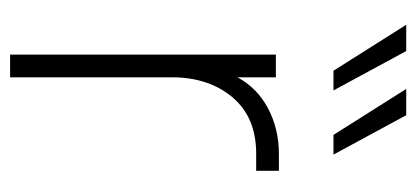

<svg xmlns="http://www.w3.org/2000/svg" viewBox="-242 -582 824 380"><g transform="rotate(90 170.0 -392.0)"><path d="M88 0H133V-320Q133 -393 172.5 -440Q212 -487 284 -487H318V-532H285Q235 -532 194.5 -510.5Q154 -489 133 -450V-526H88ZM247 -640H286L208 -784H156ZM120 -640H159L81 -784H29Z"/></g></svg>

Font: Plus Jakarta Sans ExtraLight
Style: Regular
Weight: 200
Designer: Gumpita Rahayu
Foundry: Tokotype
Version: Version 2.004; ttfautohint (v1.8.3)